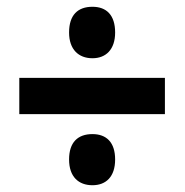

<svg xmlns="http://www.w3.org/2000/svg" viewBox="-20 -636 545 567"><path d="M253 -464C293 -464 320 -490 320 -540C320 -592 294 -616 253 -616C210 -616 184 -592 184 -540C184 -490 212 -464 253 -464ZM37 -299H467V-406H37ZM253 -89C293 -89 320 -114 320 -165C320 -216 294 -240 253 -240C210 -240 184 -216 184 -165C184 -114 212 -89 253 -89Z"/></svg>

Font: Noto Sans Thai Looped Condensed
Style: Bold
Weight: 700
Width: 3
Designer: Sasikarn Vongin, Ben Mitchell
Foundry: The Fontpad Ltd
Version: Version 1.001